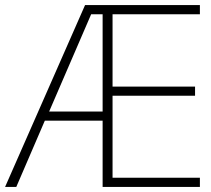

<svg xmlns="http://www.w3.org/2000/svg" viewBox="-21 -827 828 754"><path d="M764 -93H382V-353H155L43 -93H-1L313 -807H764V-771H421V-487H745V-451H421V-129H764ZM172 -389H382V-771H337Z"/></svg>

Font: Noto Sans Telugu UI ExtraLight
Style: Regular
Weight: 200
Designer: Jelle Bosma - Monotype Design Team
Foundry: Monotype Imaging Inc.
Version: Version 2.005; ttfautohint (v1.8.4.7-5d5b)